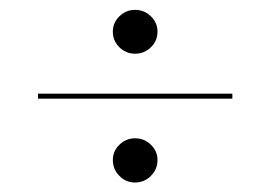

<svg xmlns="http://www.w3.org/2000/svg" viewBox="-20 -414 562 399"><path d="M260.5 -34.7Q241.9 -34.7 228.2 -48.4Q214.5 -62.1 214.5 -81.5Q214.5 -100 228.2 -113.3Q241.9 -126.6 260.5 -126.6Q279.8 -126.6 293.5 -113.3Q307.3 -100 307.3 -81.5Q307.3 -62.1 293.5 -48.4Q279.8 -34.7 260.5 -34.7ZM260.5 -302.4Q241.9 -302.4 228.2 -315.7Q214.5 -329 214.5 -348.4Q214.5 -366.9 228.2 -380.2Q241.9 -393.5 260.5 -393.5Q279.8 -393.5 293.5 -380.2Q307.3 -366.9 307.3 -348.4Q307.3 -329 293.5 -315.7Q279.8 -302.4 260.5 -302.4ZM58.9 -208.9V-219.4H462.9V-208.9Z"/></svg>

Font: Playfair 144pt SemiCondensed Light
Style: Regular
Weight: 300
Width: 4
Designer: Claus Eggers Sørensen
Foundry: Claus Eggers Sørensen
Version: Version 2.203